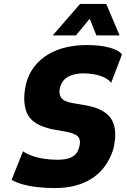

<svg xmlns="http://www.w3.org/2000/svg" viewBox="-20 -945 645 976"><path d="M259 11Q212 11 168.5 6Q125 1 91.5 -9Q58 -19 39 -31L97 -176Q111 -165 139 -154.5Q167 -144 201 -138.5Q235 -133 270 -133Q303 -133 325.5 -139Q348 -145 362.5 -159.5Q377 -174 383 -199Q389 -222 384.5 -236.5Q380 -251 366 -259Q352 -267 328 -273L246 -288Q143 -309 117 -370.5Q91 -432 114 -525Q128 -573 156 -608.5Q184 -644 224 -668Q264 -692 314 -704Q364 -716 422 -716Q491 -716 538.5 -702.5Q586 -689 600 -668L545 -524Q529 -546 491 -559Q453 -572 403 -572Q374 -572 349 -564.5Q324 -557 308 -541.5Q292 -526 285 -500Q277 -470 290.5 -449.5Q304 -429 344 -422L425 -408Q521 -388 550 -333Q579 -278 555 -183Q539 -136 513.5 -100.5Q488 -65 450.5 -40Q413 -15 365.5 -2Q318 11 259 11ZM248 -765 387 -925H520L588 -765H470L436 -850L366 -765Z"/></svg>

Font: Nunito Sans 7pt Condensed Black
Style: Italic
Weight: 900
Width: 3
Italic angle: -9°
Designer: Vernon Adams
Foundry: Vernon Adams
Version: Version 3.101;gftools[0.9.27]